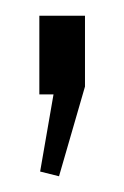

<svg xmlns="http://www.w3.org/2000/svg" viewBox="-20 -120 158 244"><path d="M88 -100V-10L55 104L31 98L48 0H30V-100Z"/></svg>

Font: Pathway Extreme Condensed Thin
Style: Regular
Weight: 250
Width: 3
Version: Version 1.001;gftools[0.9.26]